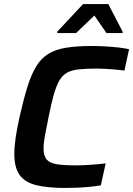

<svg xmlns="http://www.w3.org/2000/svg" viewBox="-20 -924 660 952"><path d="M306 8Q216 8 159.5 -6Q103 -20 77 -57Q51 -94 51 -160Q51 -195 57.5 -240.5Q64 -286 77 -344Q97 -433 116.5 -495Q136 -557 160.5 -596.5Q185 -636 220.5 -657.5Q256 -679 308.5 -687.5Q361 -696 436 -696Q467 -696 501.5 -694Q536 -692 567 -688.5Q598 -685 620 -680L597 -574Q567 -578 541 -580Q515 -582 494.5 -583Q474 -584 459 -584Q406 -584 370 -580Q334 -576 311.5 -563Q289 -550 274 -524Q259 -498 246.5 -454Q234 -410 221 -344Q210 -291 203 -252.5Q196 -214 196 -188Q196 -151 211.5 -133Q227 -115 262.5 -109.5Q298 -104 357 -104Q390 -104 431.5 -107Q473 -110 504 -114L480 -5Q458 -1 428 2Q398 5 366.5 6.5Q335 8 306 8ZM264 -760V-767L392 -904H517L588 -767V-760H508L448 -847L357 -760Z"/></svg>

Font: Saira Thin SemiBold
Style: Italic
Weight: 600
Italic angle: -12°
Version: Version 1.101